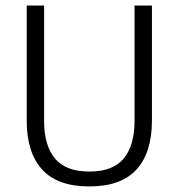

<svg xmlns="http://www.w3.org/2000/svg" viewBox="-20 -659 642 690"><path d="M301 11Q186.5 11 131.2 -50Q76 -111 76 -225.5V-639H138.5V-224Q138.5 -136.5 177.5 -89.5Q216.5 -42.5 301 -42.5Q386 -42.5 424.8 -89.5Q463.5 -136.5 463.5 -224V-639H526V-225.5Q526 -111 470.8 -50Q415.5 11 301 11Z"/></svg>

Font: Anek Gurmukhi Light
Style: Regular
Weight: 300
Designer: Sarang Kulkarni (Gurmukhi), Yesha Goshar (Latin)
Foundry: Ek Type
Version: Version 1.003